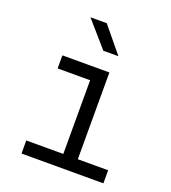

<svg xmlns="http://www.w3.org/2000/svg" viewBox="-142 -890 884 994"><g transform="rotate(20 300.0 -392.5)"><path d="M542 0H91V-72H295V-478H116V-550H375V-72H542ZM390 -645H307L185 -785H275Z"/></g></svg>

Font: JetBrains Mono Semi Light
Style: Regular
Weight: 350
Monospace: yes
Designer: Philipp Nurullin, Konstantin Bulenkov
Foundry: JetBrains
Version: 2.002